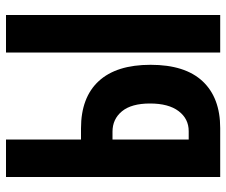

<svg xmlns="http://www.w3.org/2000/svg" viewBox="-77 -677 754 640"><g transform="rotate(-90 300.0 -357.0)"><path d="M30 0V-714H155V-464H192Q295 -464 349.5 -405Q404 -346 404 -232Q404 -117 349 -58.5Q294 0 193 0ZM155 -105H183Q224 -105 249.5 -138.5Q275 -172 275 -234Q275 -296 249 -327.5Q223 -359 181 -359H155ZM445 0V-714H570V0Z"/></g></svg>

Font: Noto Sans Mono
Style: Bold
Weight: 700
Designer: Monotype Design Team
Foundry: Monotype Imaging Inc.
Version: Version 2.014